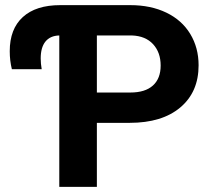

<svg xmlns="http://www.w3.org/2000/svg" viewBox="-20 -731 833 751"><path d="M358.9 -250.5V0H211.9V-592.3Q176.3 -591.3 157.7 -568.4Q139.2 -545.4 139.2 -502.4Q139.2 -481.9 143.1 -460.4H26.4Q18.1 -493.7 18.1 -530.8Q18.1 -617.7 69.3 -664.3Q120.6 -710.9 215.3 -710.9H489.7Q569.8 -710.9 630.6 -681.6Q691.4 -652.3 724.1 -598.4Q756.8 -544.4 756.8 -475.6Q756.8 -371.1 685.3 -310.8Q613.8 -250.5 487.3 -250.5ZM358.9 -369.1H489.7Q547.9 -369.1 578.1 -396.5Q608.4 -423.8 608.4 -474.6Q608.4 -525.9 578.9 -558.1Q549.3 -590.3 496.1 -592.3H358.9Z"/></svg>

Font: Roboto
Style: Bold
Weight: 700
Designer: Google
Version: Version 2.134; 2016; ttfautohint (v1.6)